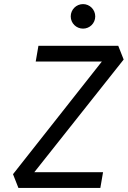

<svg xmlns="http://www.w3.org/2000/svg" viewBox="-20 -917 626 937"><path d="M69.8 0H469.7L482.9 -76.7H147.5L583.5 -626.5L557.1 -693.4H167.5L154.3 -616.7H477.1L43.5 -66.9ZM385.3 -777.3C418 -777.3 444.8 -803.7 444.8 -836.9C444.8 -870.1 418 -897 385.3 -897C352.1 -897 325.2 -870.1 325.2 -836.9C325.2 -803.7 352.1 -777.3 385.3 -777.3Z"/></svg>

Font: Cascadia Mono SemiLight
Style: Italic
Weight: 350
Italic angle: -10°
Monospace: yes
Designer: Aaron Bell
Foundry: Saja Typeworks
Version: Version 2404.023